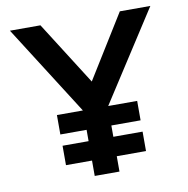

<svg xmlns="http://www.w3.org/2000/svg" viewBox="-81 -807 866 886"><g transform="rotate(-10 352.0 -364.0)"><path d="M169 -307H545V-216H169ZM170 -163H545V-72H170ZM292 -305 23 -728H166L371 -405L336 -402L538 -728H681L408 -305V0H292Z"/></g></svg>

Font: Josefin Sans Thin SemiBold
Style: Regular
Weight: 600
Version: Version 2.000